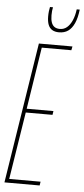

<svg xmlns="http://www.w3.org/2000/svg" viewBox="-61 -918 416 951"><g transform="rotate(5 147.5 -442.5)"><path d="M-1 0 109 -700H276L272 -681H125L77 -373H210L207 -354H74L21 -19H177L174 0ZM203 -764Q183 -764 169.5 -772Q156 -780 149.5 -796.5Q143 -813 143 -838Q143 -851 144.5 -864Q146 -877 148 -885H163Q161 -876 160 -866.5Q159 -857 159 -845Q159 -824 164 -809.5Q169 -795 179.5 -788Q190 -781 206 -781Q226 -781 241 -793.5Q256 -806 266.5 -829.5Q277 -853 281 -885H296Q291 -843 279 -816.5Q267 -790 248.5 -777Q230 -764 203 -764Z"/></g></svg>

Font: Georama
Style: Italic
Weight: 400
Width: 2
Italic angle: -9°
Designer: Jean-Baptiste Levee
Foundry: Production Type
Version: Version 1.000